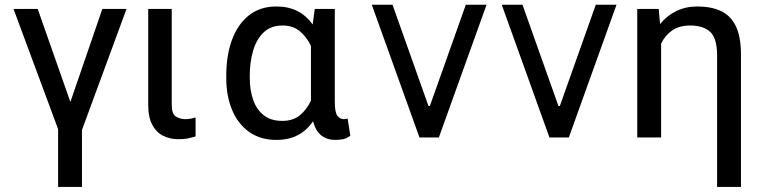

<svg xmlns="http://www.w3.org/2000/svg" viewBox="-20 -565 3119 789"><path d="M134.9 -528.4 269.2 -146 400.6 -528.4H500L316.8 -30.9V203.1H218.8V-34.4L35.5 -528.4Z M589.1 -528.4H685.7V-134.9Q685.7 -96.6 702.9 -85.9Q720.2 -75.3 742.5 -75.3Q753.2 -75.3 765.8 -77.8Q778.4 -80.3 783.7 -82.4V-4.3Q773.1 -1.1 755.7 3Q738.3 7.1 712.7 7.1Q679.3 7.1 651.3 -6.6Q623.2 -20.2 606.2 -51.3Q589.1 -82.4 589.1 -134.9Z M909.8 -244.3V-254.3Q909.8 -337.4 933.4 -401.5Q957 -465.6 1003 -502Q1049 -538.4 1115.8 -538.4Q1165.8 -538.4 1202.8 -519.2Q1239.7 -500 1264.9 -464.5L1273.4 -528.4H1355.8V-146.3Q1355.8 -102.6 1366.8 -89Q1377.8 -75.3 1392.8 -75.3Q1399.9 -75.3 1408.4 -78.1L1419.7 -7.1Q1403.8 4.6 1388.5 7.3Q1373.2 9.9 1357.2 9.9Q1323.9 9.9 1300.6 -8.2Q1277.3 -26.3 1266.3 -66.8Q1241.5 -29.5 1204.2 -9.8Q1166.9 9.9 1115.8 9.9Q1049.7 9.9 1003.7 -22.9Q957.7 -55.8 933.8 -113.1Q909.8 -170.5 909.8 -244.3ZM1006.4 -254.3V-244.3Q1006.4 -196 1019.9 -156.1Q1033.4 -116.1 1062.9 -92.2Q1092.3 -68.2 1139.9 -68.2Q1184.3 -68.2 1212.4 -91.4Q1240.4 -114.7 1257.8 -151.3V-376.4Q1240.1 -413.4 1212 -436.8Q1183.9 -460.2 1141.3 -460.2Q1093 -460.2 1063.4 -431.8Q1033.7 -403.4 1020.1 -356.5Q1006.4 -309.7 1006.4 -254.3Z M1979.4 -545.5 1783.4 0H1703.8L1507.8 -545.5H1593L1740.8 -129.3H1746.4L1894.2 -545.5Z M2513.5 -545.5 2317.5 0H2237.9L2041.9 -545.5H2127.1L2274.9 -129.3H2280.5L2428.3 -545.5Z M3024.9 -339.5V203.1H2926.8V-338.1Q2926.8 -407.3 2898.6 -433.8Q2870.4 -460.2 2816.1 -460.2Q2771.3 -460.2 2742 -439.8Q2712.7 -419.4 2696.7 -385.7V0H2598.7V-528.4H2686.8L2692.5 -465.9Q2719.5 -500 2758.5 -519.2Q2797.6 -538.4 2845.9 -538.4Q2900.6 -538.4 2940.7 -520.6Q2980.8 -502.8 3002.8 -459.5Q3024.9 -416.2 3024.9 -339.5Z"/></svg>

Font: Interface
Style: Regular
Weight: 400
Designer: Rasmus Andersson
Foundry: rsms
Version: Version 1.8